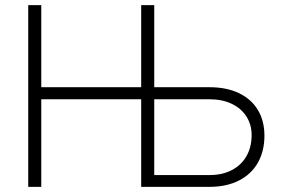

<svg xmlns="http://www.w3.org/2000/svg" viewBox="-20 -727 1097 747"><path d="M89.8 -707H140.6V-387.7H529.3V-707H580.1V-387.7H794.9Q861.3 -387.7 909.4 -364.7Q957.5 -341.8 983.2 -299.3Q1008.8 -256.8 1008.8 -199.2Q1008.8 -139.2 983.4 -94.2Q958 -49.3 909.7 -24.7Q861.3 0 794.9 0H529.3V-340.8H140.6V0H89.8ZM794.9 -45.9Q845.7 -45.9 882.8 -65.7Q919.9 -85.4 939.5 -120.6Q959 -155.8 959 -201.2Q959 -241.7 939 -273.4Q918.9 -305.2 881.8 -323Q844.7 -340.8 794.9 -340.8H580.1V-45.9Z"/></svg>

Font: Pretendard JP ExtraLight
Style: Regular
Weight: 200
Designer: Base glyphs from Inter by Rasmus Andersson; Hangeul glyphs from Noto Sans CJK(Source Han Sans) by Jang Soo-young and Kan
Foundry: Kil Hyung-jin
Version: Version 1.309